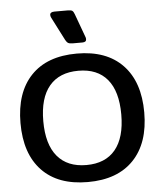

<svg xmlns="http://www.w3.org/2000/svg" viewBox="-62 -989 885 1057"><g transform="rotate(-5 381.0 -460.5)"><path d="M324 -775 258 -904Q254 -912 254 -919Q254 -936 279 -936H352Q371 -936 377.5 -931Q384 -926 389 -912L437 -781Q439 -777 439 -769Q439 -753 417 -753H365Q347 -753 339 -757.5Q331 -762 324 -775ZM39 -340Q39 -509 127.5 -602Q216 -695 381 -695Q545 -695 634 -602Q723 -509 723 -340Q723 -171 634 -78Q545 15 381 15Q216 15 127.5 -78Q39 -171 39 -340ZM596 -340Q596 -468 541 -534Q486 -600 381 -600Q276 -600 220.5 -534Q165 -468 165 -340Q165 -212 220.5 -145.5Q276 -79 381 -79Q486 -79 541 -145.5Q596 -212 596 -340Z"/></g></svg>

Font: Mitr
Style: Regular
Weight: 400
Designer: Thanarat Vachiruckul
Foundry: Cadson Demak
Version: Version 1.002